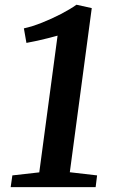

<svg xmlns="http://www.w3.org/2000/svg" viewBox="-20 -772 478 792"><path d="M31 -48.5 142 -61 217.5 -625Q199 -620 178 -614.5Q157 -609 134.8 -604.2Q112.5 -599.5 89 -595L78.5 -655Q113 -662.5 153.2 -678.5Q193.5 -694.5 231.5 -714.2Q269.5 -734 295.5 -752.5L358.5 -738.5L268 -61.5L380.5 -48.5L374.5 0H24Z"/></svg>

Font: Merriweather SemiBold
Style: Italic
Weight: 600
Italic angle: -7.8°
Version: Version 2.101